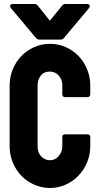

<svg xmlns="http://www.w3.org/2000/svg" viewBox="-20 -925 493 955"><path d="M229 10Q187 10 150 -6.5Q113 -23 86 -51Q59 -79 43.5 -117Q28 -155 28 -198V-500Q28 -542 43.5 -580Q59 -618 86 -646Q113 -674 150 -690.5Q187 -707 229 -707Q270 -707 306.5 -691Q343 -675 370 -647Q397 -619 413 -581Q429 -543 429 -500V-456Q429 -442 415 -442H304Q290 -442 290 -456V-500Q290 -529 272.5 -549Q255 -569 227 -569Q198 -569 182.5 -548.5Q167 -528 167 -500V-198Q167 -166 185 -147Q203 -128 229 -128Q255 -128 272.5 -149.5Q290 -171 290 -198V-243Q290 -257 304 -257H415Q429 -257 429 -243V-198Q429 -155 413 -117Q397 -79 370 -51Q343 -23 306.5 -6.5Q270 10 229 10ZM34 -885Q29 -892 31 -898.5Q33 -905 44 -905H153Q162 -905 168 -897L228 -822L289 -897Q295 -905 304 -905H413Q423 -905 425.5 -898.5Q428 -892 423 -885L298 -736Q291 -728 282 -728H175Q167 -728 159 -736Z"/></svg>

Font: AL Dynamic
Style: Bold
Weight: 700
Version: Version 1.000; ttfautohint (v1.8.2) -l 8 -r 50 -G 200 -x 14 